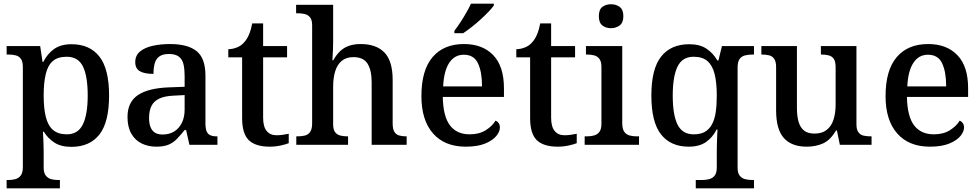

<svg xmlns="http://www.w3.org/2000/svg" viewBox="-20 -786 5321 1042"><path d="M16 236V191H26Q46 191 64 186Q82 181 93 166Q104 151 104 121V-422Q104 -452 93.5 -466.5Q83 -481 65.5 -485.5Q48 -490 27 -490H16V-536H198L211 -450H215Q237 -494 273.5 -520Q310 -546 368 -546Q467 -546 519.5 -479Q572 -412 572 -268Q572 -123 519.5 -56Q467 11 367 11Q311 11 275.5 -12Q240 -35 218 -71H213Q215 -43 216 -11.5Q217 20 217 41V124Q217 153 229 167.5Q241 182 258.5 186.5Q276 191 296 191H305V236ZM343 -57Q403 -57 429.5 -110.5Q456 -164 456 -268Q456 -373 430 -425.5Q404 -478 342 -478Q294 -478 267 -455Q240 -432 228.5 -385Q217 -338 217 -268Q217 -199 228.5 -152Q240 -105 267.5 -81Q295 -57 343 -57Z M828 10Q784 10 748.5 -7.5Q713 -25 692.5 -61Q672 -97 672 -151Q672 -232 728.5 -270Q785 -308 899 -312L982 -315V-373Q982 -410 976 -436.5Q970 -463 951.5 -478Q933 -493 896 -493Q863 -493 844.5 -479.5Q826 -466 819.5 -441.5Q813 -417 813 -385Q764 -385 739 -399.5Q714 -414 714 -449Q714 -485 740 -506.5Q766 -528 809 -537.5Q852 -547 903 -547Q999 -547 1047 -508.5Q1095 -470 1095 -375V-117Q1095 -89 1101 -74Q1107 -59 1120.5 -52.5Q1134 -46 1156 -46H1160V0H1008L990 -80H982Q960 -53 940.5 -32.5Q921 -12 895 -1Q869 10 828 10ZM862 -56Q899 -56 925.5 -72.5Q952 -89 967 -119.5Q982 -150 982 -191V-270L924 -267Q873 -265 843.5 -250.5Q814 -236 801.5 -210Q789 -184 789 -146Q789 -116 797 -96Q805 -76 821 -66Q837 -56 862 -56Z M1444 10Q1367 10 1330.5 -25Q1294 -60 1294 -146V-475H1219V-519Q1241 -519 1264.5 -528Q1288 -537 1303 -554Q1320 -572 1331 -597.5Q1342 -623 1349 -659H1408V-536H1538V-475H1408V-147Q1408 -99 1427 -75.5Q1446 -52 1480 -52Q1499 -52 1515 -54.5Q1531 -57 1547 -60V-9Q1533 -3 1504 3.5Q1475 10 1444 10Z M1588 0V-46H1595Q1617 -46 1635 -50.5Q1653 -55 1663.5 -70.5Q1674 -86 1674 -117V-649Q1674 -678 1662.5 -692Q1651 -706 1633 -710Q1615 -714 1596 -714H1587V-760H1788V-556Q1788 -536 1787 -515Q1786 -494 1785 -478.5Q1784 -463 1784 -459H1789Q1804 -487 1824.5 -507Q1845 -527 1873 -537Q1901 -547 1937 -547Q2022 -547 2066.5 -501Q2111 -455 2111 -352V-117Q2111 -86 2120 -71Q2129 -56 2145.5 -51Q2162 -46 2184 -46H2187V0H1997V-340Q1997 -404 1975 -440Q1953 -476 1897 -476Q1859 -476 1834.5 -455.5Q1810 -435 1799 -399Q1788 -363 1788 -316V-112Q1788 -83 1798.5 -69Q1809 -55 1826.5 -50.5Q1844 -46 1866 -46H1869V0Z M2508 10Q2393 10 2330 -62Q2267 -134 2267 -264Q2267 -405 2327.5 -476Q2388 -547 2498 -547Q2599 -547 2657 -486.5Q2715 -426 2715 -307V-260H2383Q2385 -154 2422 -105.5Q2459 -57 2529 -57Q2581 -57 2616.5 -79.5Q2652 -102 2669 -131Q2679 -128 2686 -118Q2693 -108 2693 -94Q2693 -72 2673.5 -48Q2654 -24 2613 -7Q2572 10 2508 10ZM2596 -317Q2596 -396 2574 -442.5Q2552 -489 2497 -489Q2447 -489 2418 -445Q2389 -401 2385 -317ZM2446 -619Q2461 -638 2478 -664Q2495 -690 2510.5 -717Q2526 -744 2536 -766H2660V-756Q2651 -743 2632 -723Q2613 -703 2589 -681Q2565 -659 2540 -639.5Q2515 -620 2494 -606H2446Z M3007 10Q2930 10 2893.5 -25Q2857 -60 2857 -146V-475H2782V-519Q2804 -519 2827.5 -528Q2851 -537 2866 -554Q2883 -572 2894 -597.5Q2905 -623 2912 -659H2971V-536H3101V-475H2971V-147Q2971 -99 2990 -75.5Q3009 -52 3043 -52Q3062 -52 3078 -54.5Q3094 -57 3110 -60V-9Q3096 -3 3067 3.5Q3038 10 3007 10Z M3153 0V-46H3166Q3187 -46 3204.5 -51Q3222 -56 3233 -70.5Q3244 -85 3244 -114V-423Q3244 -452 3233 -466.5Q3222 -481 3204.5 -485.5Q3187 -490 3166 -490H3160V-536H3357V-117Q3357 -87 3367.5 -71.5Q3378 -56 3396 -51Q3414 -46 3436 -46H3448V0ZM3296 -633Q3268 -633 3249 -648Q3230 -663 3230 -698Q3230 -734 3249 -748.5Q3268 -763 3296 -763Q3323 -763 3343 -748.5Q3363 -734 3363 -698Q3363 -663 3343 -648Q3323 -633 3296 -633Z M3756 236V191H3788Q3811 191 3829.5 186Q3848 181 3859 166.5Q3870 152 3870 122V43Q3870 27 3870.5 3.5Q3871 -20 3872 -44Q3873 -68 3874 -83H3869Q3848 -41 3812 -15.5Q3776 10 3718 10Q3620 10 3567.5 -56.5Q3515 -123 3515 -268Q3515 -412 3568 -479Q3621 -546 3721 -546Q3778 -546 3814.5 -521.5Q3851 -497 3873 -458H3879L3898 -536H4072V-490H4065Q4043 -490 4024 -485.5Q4005 -481 3994 -466Q3983 -451 3983 -419V125Q3983 153 3994.5 167.5Q4006 182 4024.5 186.5Q4043 191 4065 191H4072V236ZM3745 -57Q3781 -57 3804.5 -70Q3828 -83 3843 -109.5Q3858 -136 3864 -175.5Q3870 -215 3870 -267Q3870 -337 3858.5 -383.5Q3847 -430 3820 -454Q3793 -478 3744 -478Q3683 -478 3657 -424.5Q3631 -371 3631 -267Q3631 -163 3657 -110Q3683 -57 3745 -57Z M4358 10Q4276 10 4234 -37Q4192 -84 4192 -187V-421Q4192 -451 4182 -466Q4172 -481 4155 -485.5Q4138 -490 4115 -490H4112V-536H4305V-199Q4305 -156 4314 -125Q4323 -94 4343.5 -77.5Q4364 -61 4401 -61Q4441 -61 4466.5 -81Q4492 -101 4503.5 -136.5Q4515 -172 4515 -220V-421Q4515 -452 4505 -466.5Q4495 -481 4477.5 -485.5Q4460 -490 4438 -490H4435V-536H4628V-111Q4628 -83 4638.5 -68.5Q4649 -54 4666.5 -50Q4684 -46 4705 -46H4710V0H4538L4522 -78H4517Q4487 -26 4447.5 -8Q4408 10 4358 10Z M5027 10Q4912 10 4849 -62Q4786 -134 4786 -264Q4786 -405 4846.5 -476Q4907 -547 5017 -547Q5118 -547 5176 -486.5Q5234 -426 5234 -307V-260H4902Q4904 -154 4941 -105.5Q4978 -57 5048 -57Q5100 -57 5135.5 -79.5Q5171 -102 5188 -131Q5198 -128 5205 -118Q5212 -108 5212 -94Q5212 -72 5192.5 -48Q5173 -24 5132 -7Q5091 10 5027 10ZM5115 -317Q5115 -396 5093 -442.5Q5071 -489 5016 -489Q4966 -489 4937 -445Q4908 -401 4904 -317Z"/></svg>

Font: Noto Rashi Hebrew Medium
Style: Regular
Weight: 500
Version: Version 1.006